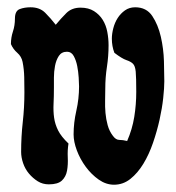

<svg xmlns="http://www.w3.org/2000/svg" viewBox="-20 -503 482 527"><path d="M64 -483Q89 -483 104 -468Q119 -453 133 -435Q147 -452 162 -467Q177 -482 201 -482Q223 -482 238 -472.5Q253 -463 262 -448.5Q271 -434 274.5 -415.5Q278 -397 278 -379Q278 -349 273.5 -319.5Q269 -290 269 -261Q269 -245 268.5 -227.5Q268 -210 269.5 -193Q271 -176 275.5 -159.5Q280 -143 290 -130Q298 -119 307.5 -119Q317 -119 329 -116Q343 -148 348.5 -182Q354 -216 354 -251Q354 -291 352.5 -306.5Q351 -322 345 -328Q339 -334 327 -338Q315 -342 294 -358Q287 -376 287 -397Q287 -410 291 -425.5Q295 -441 303 -453.5Q311 -466 323 -474.5Q335 -483 351 -483Q382 -483 398 -459Q414 -435 421.5 -402Q429 -369 430 -335Q431 -301 431 -280Q431 -262 428 -234Q425 -206 418 -174.5Q411 -143 400 -111Q389 -79 373.5 -53.5Q358 -28 338 -12Q318 4 293 4Q271 4 251 -10Q231 -24 215.5 -45Q200 -66 191 -90Q182 -114 182 -134Q182 -166 189.5 -199Q197 -232 197 -266Q197 -274 196 -290Q195 -306 192 -321.5Q189 -337 182.5 -349Q176 -361 164 -361Q149 -361 141.5 -349.5Q134 -338 131 -322Q128 -306 128 -290Q128 -274 128 -264Q128 -238 127 -218Q126 -198 128.5 -180Q131 -162 139.5 -145Q148 -128 168 -109Q165 -91 166 -71Q167 -51 164 -34.5Q161 -18 150 -7.5Q139 3 114 3Q97 3 83.5 -5.5Q70 -14 59.5 -26.5Q49 -39 43.5 -55Q38 -71 38 -86Q38 -128 42.5 -168Q47 -208 47 -250Q47 -270 46.5 -291.5Q46 -313 42 -333Q39 -348 27.5 -358Q16 -368 10 -382Q10 -400 15.5 -416.5Q21 -433 21 -452Q21 -473 34 -478Q47 -483 64 -483Z"/></svg>

Font: Reclame
Style: Regular
Weight: 400
Designer: Peter Wiegel
Foundry: Peter Wiegel
Version: Version 1.000